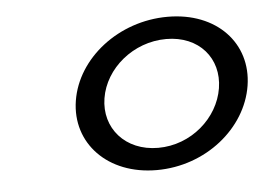

<svg xmlns="http://www.w3.org/2000/svg" viewBox="-35 -726 554 401"><g transform="rotate(-5 242.5 -525.5)"><path d="M123 -526C109 -438 176 -367 279 -367C382 -367 469 -438 483 -526C497 -614 432 -684 329 -684C226 -684 137 -614 123 -526ZM183 -526C193 -588 253 -638 322 -638C391 -638 433 -588 423 -526C413 -464 355 -413 286 -413C217 -413 173 -464 183 -526Z"/></g></svg>

Font: Charger Sport
Style: DfExtObl
Weight: 400
Designer: Jasper
Foundry: Cannot Into Space Fonts
Version: Version 1.1